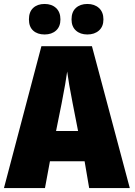

<svg xmlns="http://www.w3.org/2000/svg" viewBox="-20 -949 680 969"><path d="M407 -135H232L207 0H0L189 -716H444L635 0H430ZM347 -426Q326 -533 319 -588Q313 -540 291 -427L263 -288H374ZM205 -929Q241 -929 263 -908.5Q285 -888 285 -851Q285 -815 263 -795Q241 -775 205 -775Q169 -775 147.5 -794.5Q126 -814 126 -851Q126 -889 147.5 -909Q169 -929 205 -929ZM421 -929Q457 -929 479.5 -908.5Q502 -888 502 -851Q502 -815 479.5 -795Q457 -775 421 -775Q385 -775 363 -795Q341 -815 341 -851Q341 -889 363 -909Q385 -929 421 -929Z"/></svg>

Font: Noto Sans Display Black Narrow
Style: Regular
Weight: 900
Width: 4
Designer: Monotype Design team
Foundry: Monotype Imaging Inc.
Version: Version 1.000